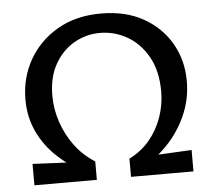

<svg xmlns="http://www.w3.org/2000/svg" viewBox="-49 -724 865 778"><g transform="rotate(-5 383.0 -335.0)"><path d="M279 -30Q212 -64 161.5 -110.5Q111 -157 82.5 -217Q54 -277 54 -349Q54 -437 95 -509.5Q136 -582 211 -626Q286 -670 389 -670Q489 -670 561 -629.5Q633 -589 672.5 -520.5Q712 -452 712 -367Q712 -293 682.5 -227Q653 -161 603 -110Q553 -59 491 -26L453 -74Q503 -99 536.5 -139.5Q570 -180 587.5 -230.5Q605 -281 605 -334Q605 -418 572.5 -475.5Q540 -533 488.5 -562.5Q437 -592 378 -592Q322 -592 273.5 -564.5Q225 -537 194.5 -484Q164 -431 164 -355Q164 -300 182 -247Q200 -194 233 -149.5Q266 -105 314 -75ZM60 0V-87L314 -75V0ZM453 0V-74L707 -87V0Z"/></g></svg>

Font: Ysabeau SC SemiBold
Style: Regular
Weight: 600
Designer: Christian Thalmann (Catharsis Fonts)
Version: Version 2.001;gftools[0.9.30]; featfreeze: smcp